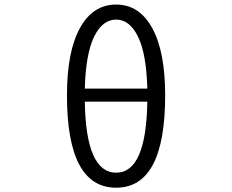

<svg xmlns="http://www.w3.org/2000/svg" viewBox="-20 -829 1040 861"><path d="M640.6 -373H360.4Q365.2 -54.7 501 -54.7Q635.7 -54.7 640.6 -373ZM360.4 -431.6H640.6Q636.7 -586.9 599.1 -664.1Q561.5 -741.2 501 -741.2Q439.5 -741.2 401.9 -664.1Q364.3 -586.9 360.4 -431.6ZM501 -808.6Q604.5 -808.6 662.6 -703.1Q720.7 -597.7 720.7 -401.4Q720.7 12.7 501 12.7Q280.3 12.7 280.3 -401.4Q280.3 -597.7 338.4 -703.1Q396.5 -808.6 501 -808.6Z"/></svg>

Font: GenEi Gothic M SemiLight
Style: Regular
Weight: 350
Designer: o_tamon (Modified); [Source Han Sans]
Ryoko NISHIZUKA  (kana & ideographs); Paul D. Hunt (Latin, Greek & Cyrillic); Wenl
Version: Version 1.1a;Original Version 1.004